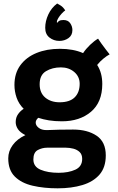

<svg xmlns="http://www.w3.org/2000/svg" viewBox="-20 -800 656 1070"><path d="M325 -124Q285.5 -124 252.8 -129.2Q220 -134.5 193.5 -143.5Q179 -131.5 179 -116.5Q179 -101 195.2 -88Q211.5 -75 239 -75H241.5Q272.5 -76.5 308 -77.2Q343.5 -78 387.5 -78Q467 -78 518.2 -43.8Q569.5 -9.5 569.5 66Q569.5 132.5 534.8 172.8Q500 213 439.5 231.2Q379 249.5 301 249.5Q224.5 249.5 162 235Q99.5 220.5 62.8 184.2Q26 148 26 82.5Q26 42.5 50.8 8.5Q75.5 -25.5 121.5 -47Q92.5 -61.5 80 -80.2Q67.5 -99 67.5 -119.5Q67.5 -145.5 81 -164.2Q94.5 -183 112 -193.5Q84.5 -221 72.5 -255.8Q60.5 -290.5 60.5 -326.5Q60.5 -391.5 93.5 -436.5Q126.5 -481.5 183.8 -504.8Q241 -528 313 -528Q389 -528 443 -504Q459 -528 482.2 -550.2Q505.5 -572.5 526.5 -584.5Q532.5 -575 544.5 -558.2Q556.5 -541.5 569.5 -524.5Q582.5 -507.5 591 -497Q576 -489.5 556.2 -473.2Q536.5 -457 521.5 -438Q550 -394 550 -332Q550 -230.5 487.2 -177.2Q424.5 -124 325 -124ZM312 -230Q368.5 -230 396.2 -257.5Q424 -285 424 -333Q424 -373 393.8 -398.8Q363.5 -424.5 319.5 -424.5Q271.5 -424.5 236.2 -403.2Q201 -382 201 -330.5Q201 -282.5 232.2 -256.2Q263.5 -230 312 -230ZM306.5 163Q362 163 400 145.5Q438 128 438 85.5Q438 61 424 47.5Q410 34 388.8 28.5Q367.5 23 346 23H244Q215 23 190.5 36.2Q166 49.5 166 88.5Q166 129 206.5 146Q247 163 306.5 163ZM298.5 -780.5Q303.5 -778.5 318 -769.2Q332.5 -760 343.5 -742Q334.5 -736 323.8 -724.2Q313 -712.5 305 -699.5Q297 -686.5 297 -677.5Q297 -673.5 298.5 -672.5Q302 -678.5 309.8 -683.5Q317.5 -688.5 333.5 -688.5Q359 -688.5 371.2 -670.8Q383.5 -653 383.5 -632.5Q383.5 -603 361.5 -587.5Q339.5 -572 310.5 -572Q280 -572 256 -590.5Q232 -609 232 -645Q232 -682 249.2 -719.2Q266.5 -756.5 298.5 -780.5Z"/></svg>

Font: Grandstander SemiBold
Style: Regular
Weight: 600
Designer: Tyler Finck
Foundry: Etcetera Type Co
Version: Version 1.200; ttfautohint (v1.8.3)